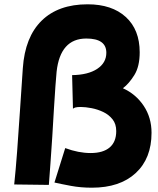

<svg xmlns="http://www.w3.org/2000/svg" viewBox="-20 -817 736 892"><path d="M407 55Q355 55 309.5 46.5Q264 38 233 31L283 -129Q345 -106 401 -106Q459 -106 489.5 -132Q520 -158 520 -208Q520 -241 503 -262.5Q486 -284 460 -296.5Q434 -309 405.5 -314.5Q377 -320 355 -320Q324 -320 319 -311L315 -468Q389 -469 431.5 -497Q474 -525 474 -572Q474 -638 381 -638Q260 -638 243 -484Q241 -463 237.5 -417Q234 -371 230.5 -310Q227 -249 223 -184Q219 -119 214.5 -59.5Q210 0 207 42L46 40Q53 -26 59.5 -113Q66 -200 72.5 -299Q79 -398 86 -500Q96 -645 173.5 -721Q251 -797 387 -797Q500 -797 564.5 -738Q629 -679 629 -574Q629 -508 604 -468Q579 -428 551 -407Q611 -380 647.5 -325.5Q684 -271 684 -200Q684 -81 610.5 -13Q537 55 407 55Z"/></svg>

Font: KN Bobohei
Style: Bold
Weight: 700
Designer: Kingnam Type Foundry
Version: Version 1.710;March 18, 2023